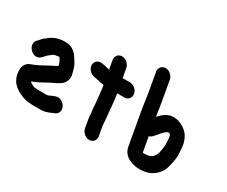

<svg xmlns="http://www.w3.org/2000/svg" viewBox="-121 -1088 1754 1485"><g transform="rotate(30 756.0 -345.5)"><path d="M14 -382C14 -402 22 -417 37 -427C51 -444 60 -457 80 -469C84 -472 86 -474 88 -476C117 -501 161 -522 220 -522H232C279 -522 315 -496 337 -463C354 -436 375 -411 384 -376C388 -362 395 -341 398 -324C405 -282 382 -244 355 -229C334 -215 309 -203 285 -192C271 -186 258 -177 246 -171L229 -162C216 -155 206 -150 194 -144L178 -137C171 -134 161 -129 151 -126L152 -119C154 -117 156 -115 160 -114C169 -108 183 -101 194 -98L214 -96C219 -95 224 -95 229 -95H304C307 -96 309 -96 311 -96L324 -100C338 -108 355 -114 371 -120C406 -132 443 -107 456 -81C475 -44 455 -12 430 -3C412 2 398 13 380 17L363 23C346 27 332 28 311 28H249C240 28 232 27 223 26C195 24 181 21 154 11C92 -14 36 -51 27 -131C17 -188 40 -226 81 -239C89 -242 102 -246 109 -250L125 -257C136 -263 144 -266 155 -272L190 -291C198 -296 205 -300 214 -304L238 -316C249 -322 261 -328 272 -334C269 -350 265 -363 259 -375L243 -399C241 -398 238 -398 235 -398C224 -396 216 -395 205 -393C185 -389 176 -372 160 -363C145 -352 135 -333 120 -323C81 -289 15 -330 14 -382Z M734 -584 749 -501H813C847 -501 880 -474 886 -440C892 -406 869 -378 835 -378H771C782 -317 784 -266 790 -209C792 -194 792 -182 794 -168C795 -160 796 -152 796 -144C798 -130 797 -116 799 -102L814 -19C820 14 796 43 763 43C730 43 697 14 691 -19L675 -110C674 -118 675 -129 674 -137C671 -150 672 -160 670 -171C667 -186 668 -201 666 -218C660 -272 657 -323 647 -382C636 -383 626 -385 618 -386C602 -389 584 -395 567 -397L556 -399C539 -402 524 -409 511 -423C469 -468 497 -527 551 -521L564 -519C575 -518 586 -515 598 -512C606 -510 616 -506 625 -506L611 -584C605 -617 629 -645 662 -645C695 -645 728 -617 734 -584Z M1270 -313C1268 -314 1264 -314 1261 -314L1258 -312C1238 -303 1225 -284 1211 -270L1200 -256C1196 -251 1190 -244 1183 -237L1174 -227C1167 -220 1158 -215 1148 -212L1172 -80C1174 -80 1176 -80 1177 -79H1193C1256 -79 1279 -116 1287 -164C1293 -201 1298 -238 1289 -289C1287 -301 1283 -313 1270 -313ZM979 -497 948 -673C942 -706 966 -735 999 -735C1032 -735 1065 -706 1071 -673L1102 -497C1110 -454 1116 -411 1121 -370C1123 -371 1124 -373 1124 -374L1140 -390C1159 -409 1181 -425 1212 -434C1259 -444 1300 -430 1334 -409C1375 -382 1397 -351 1411 -294C1415 -278 1416 -236 1418 -220C1421 -196 1419 -179 1416 -158C1408 -112 1398 -61 1373 -29C1339 12 1295 44 1215 44C1139 44 1065 11 1052 -64L999 -362C991 -405 987 -452 979 -497Z"/></g></svg>

Font: Blanket
Style: ReversedObl
Weight: 700
Foundry: Cannot Into Space Fonts
Version: Version 0.9